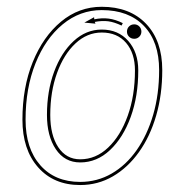

<svg xmlns="http://www.w3.org/2000/svg" viewBox="-20 -526 521 552"><path d="M210.5 6Q134.5 6 89.5 -45Q44.5 -96 44.5 -182Q44.5 -274.5 74.2 -347.8Q104 -421 155.5 -463.8Q207 -506.5 272.5 -506.5Q353 -506.5 399.8 -457.8Q446.5 -409 446.5 -324.5Q446.5 -254 429 -193.8Q411.5 -133.5 379.5 -88.8Q347.5 -44 304.5 -19Q261.5 6 210.5 6ZM210.5 -3Q259.5 -3 301 -27Q342.5 -51 373 -94.5Q403.5 -138 420.5 -196.5Q437.5 -255 437.5 -324.5Q437.5 -406 393.8 -451.5Q350 -497 272.5 -497Q210 -497 160.2 -456Q110.5 -415 82 -343.8Q53.5 -272.5 53.5 -182Q53.5 -99 95.8 -51Q138 -3 210.5 -3ZM210.5 -59Q166 -59 140.5 -97Q115 -135 115 -195.5Q115 -264 135.5 -319.5Q156 -375 191.8 -408Q227.5 -441 272.5 -441Q320 -441 348.8 -408.2Q377.5 -375.5 377.5 -323.5Q377.5 -249.5 355.8 -189.8Q334 -130 296.2 -94.5Q258.5 -59 210.5 -59ZM210.5 -68Q255.5 -68 291 -101.8Q326.5 -135.5 347.2 -193.2Q368 -251 368 -323.5Q368 -373 342.5 -402.8Q317 -432.5 272.5 -432.5Q230.5 -432.5 197 -401.2Q163.5 -370 144 -316.2Q124.5 -262.5 124.5 -195.5Q124.5 -137.5 147.5 -102.8Q170.5 -68 210.5 -68ZM222.5 -461 250.5 -476.5 251 -470.5Q273 -475 292.5 -472.5Q312 -470 333 -459.5L329.5 -452.5Q308.5 -462.5 291 -464.8Q273.5 -467 252.5 -463L254.5 -458ZM366 -414.5Q357 -414.5 351 -420.5Q345 -426.5 345 -435Q345 -444 351 -450Q357 -456 366 -456Q374.5 -456 380.5 -450Q386.5 -444 386.5 -435Q386.5 -426.5 380.5 -420.5Q374.5 -414.5 366 -414.5Z"/></svg>

Font: Edu AU VIC WA NT Arrows
Style: Regular
Weight: 400
Designer: Tina and Corey Anderson, Eben Sorkin, Mirko Velimirovic
Foundry: Google for Education
Version: Version 1.001